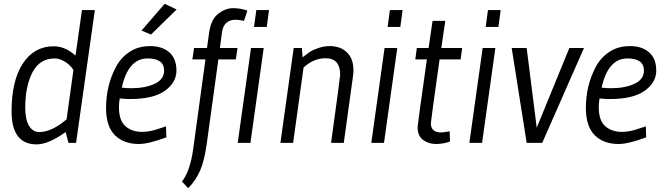

<svg xmlns="http://www.w3.org/2000/svg" viewBox="-20 -753 3496 1012"><path d="M173 8Q41 8 41 -166Q41 -328 100.5 -418.5Q160 -509 263 -509Q324 -509 378 -460L412 -700H480L381 0H341L326 -57Q235 8 173 8ZM269 -445Q189 -445 151 -371.5Q113 -298 113 -186Q113 -123 133 -90Q153 -57 187 -57Q252 -57 331 -124L367 -384Q352 -409 323.5 -427Q295 -445 269 -445Z M712 6Q632 6 585.5 -40.5Q539 -87 539 -184Q539 -303 592 -402Q618 -450 663.5 -480Q709 -510 772 -510Q835 -510 872.5 -477Q910 -444 910 -381Q910 -318 849 -274.5Q788 -231 666 -231Q641 -231 611 -234Q607 -211 607 -188Q607 -118 641 -88Q675 -58 728 -58Q768 -58 809 -72L855 -87L857 -29Q762 6 712 6ZM671 -288Q744 -288 794.5 -311Q845 -334 845 -381Q845 -445 758 -445Q656 -445 622 -291Q646 -288 671 -288ZM776 -571 726 -592 848 -733 911 -703Z M1284 -697 1266 -643Q1236 -649 1223 -649Q1159 -649 1150 -582L1139 -500H1232L1223 -440H1131L1069 10Q1057 95 1034.5 146.5Q1012 198 972 239L939 204Q982 149 998 34L1063 -440H994L1003 -500H1071L1083 -586Q1093 -652 1131 -681Q1169 -710 1208.5 -710Q1248 -710 1284 -697Z M1233 0 1303 -500H1370L1300 0ZM1398 -700 1386 -611H1319L1331 -700Z M1719 -510Q1774 -510 1808.5 -477Q1843 -444 1843 -382Q1843 -365 1840 -347L1792 0H1725Q1773 -347 1773 -359Q1773 -446 1696 -446Q1633 -446 1580 -397L1525 0H1458L1528 -500H1571L1575 -451Q1598 -469 1612.5 -479Q1627 -489 1657 -499.5Q1687 -510 1719 -510Z M1937 0 2007 -500H2074L2004 0ZM2102 -700 2090 -611H2023L2035 -700Z M2251 -104Q2251 -55 2304 -55Q2318 -55 2350 -61L2352 -7Q2315 6 2277.5 6Q2240 6 2210.5 -15Q2181 -36 2181 -84Q2181 -94 2230 -440H2169L2177 -500H2239L2260 -643H2327L2306 -500H2416L2408 -440H2297Q2251 -115 2251 -104Z M2454 0 2524 -500H2591L2521 0ZM2619 -700 2607 -611H2540L2552 -700Z M3058 -500 2838 0H2756L2677 -500H2756L2809 -80L2981 -500Z M3241 6Q3161 6 3114.5 -40.5Q3068 -87 3068 -184Q3068 -303 3121 -402Q3147 -450 3192.5 -480Q3238 -510 3301 -510Q3364 -510 3401.5 -477Q3439 -444 3439 -381Q3439 -318 3378 -274.5Q3317 -231 3195 -231Q3170 -231 3140 -234Q3136 -211 3136 -188Q3136 -118 3170 -88Q3204 -58 3257 -58Q3297 -58 3338 -72L3384 -87L3386 -29Q3291 6 3241 6ZM3200 -288Q3273 -288 3323.5 -311Q3374 -334 3374 -381Q3374 -445 3287 -445Q3185 -445 3151 -291Q3175 -288 3200 -288Z"/></svg>

Font: Gudea
Style: Italic
Weight: 400
Version: Version 1.002